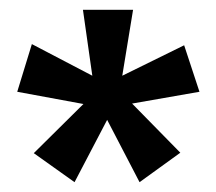

<svg xmlns="http://www.w3.org/2000/svg" viewBox="-20 -747 439 391"><path d="M249 -536.1 347.2 -436 264.2 -376 198.2 -502.9 131.8 -376 48.8 -435.1 149.9 -535.2 15.1 -560.1 44.9 -657.2 168 -592.8 148.9 -727.1H251L229 -592.8L355 -654.8L386.2 -560.1Z"/></svg>

Font: Sarala
Style: Bold
Weight: 700
Designer: Andres Torresi
Foundry: Huerta Tipografica
Version: Version 1.004;PS 001.003;hotconv 1.0.70;makeotf.lib2.5.58329